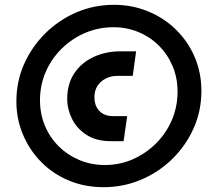

<svg xmlns="http://www.w3.org/2000/svg" viewBox="-20 -739 879 797"><path d="M410 38Q332 38 266 10.5Q200 -17 151.5 -66Q103 -115 75.5 -180Q48 -245 48 -318Q48 -401 80 -473Q112 -545 168 -600.5Q224 -656 297 -687.5Q370 -719 453 -719Q529 -719 595.5 -691.5Q662 -664 711.5 -615Q761 -566 788.5 -501.5Q816 -437 816 -361Q816 -279 784 -207Q752 -135 695.5 -79.5Q639 -24 565.5 7Q492 38 410 38ZM440 -153Q380 -153 339.5 -179Q299 -205 279 -245.5Q259 -286 259 -328Q259 -391 288.5 -435Q318 -479 368.5 -502.5Q419 -526 481 -526H545L531 -424H466Q440 -424 418 -412.5Q396 -401 384 -381.5Q372 -362 372 -336Q372 -310 382 -292.5Q392 -275 409 -266Q426 -257 448 -257H508L493 -153ZM415 -54Q477 -54 531.5 -78Q586 -102 628 -144Q670 -186 693.5 -241Q717 -296 717 -358Q717 -416 696.5 -464.5Q676 -513 639.5 -549.5Q603 -586 554.5 -606Q506 -626 451 -626Q390 -626 335 -603Q280 -580 237 -538Q194 -496 170 -441Q146 -386 146 -323Q146 -266 166.5 -217Q187 -168 224 -131.5Q261 -95 310 -74.5Q359 -54 415 -54Z"/></svg>

Font: MuseoModerno ExtraBold
Style: Italic
Weight: 800
Italic angle: -9°
Designer: Pablo Cosgaya, Héctor Gatti, Marcela Romero, and the Authors of The MuseoModerno Project.
Foundry: Omnibus-Type Team
Version: Version 1.003